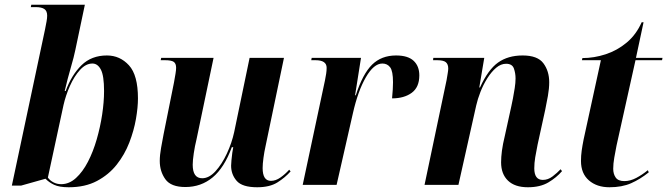

<svg xmlns="http://www.w3.org/2000/svg" viewBox="-20 -780 2815 810"><path d="M270 10Q230 10 208 -0.5Q186 -11 172 -26L69 3H30L170 -656Q174 -676 176.5 -690Q179 -704 179 -714Q179 -734 167 -742Q155 -750 131 -750H110L112 -760H338L298 -570Q292 -540 278.5 -494Q265 -448 253 -396H257Q282 -464 324 -505Q366 -546 431 -546Q486 -546 524 -504.5Q562 -463 562 -365Q562 -327 553.5 -278Q545 -229 525.5 -178.5Q506 -128 472.5 -85.5Q439 -43 389 -16.5Q339 10 270 10ZM238 -3Q272 -3 300.5 -29Q329 -55 351 -97.5Q373 -140 388 -192Q403 -244 411 -297Q419 -350 419 -396Q419 -461 405.5 -486.5Q392 -512 370 -512Q342 -512 317.5 -485Q293 -458 275 -417.5Q257 -377 248 -337L182 -31Q190 -19 205 -11Q220 -3 238 -3Z M1065 10Q1002 10 978.5 -17Q955 -44 955 -81Q955 -89 956.5 -104.5Q958 -120 960 -135.5Q962 -151 964 -159H958Q926 -72 877 -31.5Q828 9 762 9Q701 9 677.5 -24Q654 -57 654 -101Q654 -125 659.5 -156Q665 -187 670 -213L714 -432Q718 -454 720.5 -469.5Q723 -485 723 -494Q723 -512 713 -519Q703 -526 676 -526H658L660 -536H881L809 -192Q802 -164 797.5 -133.5Q793 -103 793 -85Q793 -28 833 -28Q862 -28 889 -57.5Q916 -87 937 -132Q958 -177 968 -223L1033 -536H1178L1100 -162Q1095 -140 1091.5 -114Q1088 -88 1088 -71Q1088 -17 1123 -17Q1143 -17 1163 -31Q1183 -45 1200 -64L1206 -57Q1183 -31 1150.5 -10.5Q1118 10 1065 10Z M1351 -441Q1354 -456 1356 -469Q1358 -482 1358 -494Q1358 -526 1311 -526H1293L1295 -536H1503L1478 -378H1481Q1510 -468 1549.5 -507Q1589 -546 1651 -546Q1701 -546 1725 -523.5Q1749 -501 1749 -462Q1749 -412 1717 -388.5Q1685 -365 1634 -365Q1636 -386 1637 -402.5Q1638 -419 1638 -433Q1638 -480 1626 -496Q1614 -512 1593 -512Q1557 -512 1523.5 -454Q1490 -396 1469 -303L1400 0H1257Z M2207 10Q2152 10 2123 -18Q2094 -46 2094 -95Q2094 -117 2097.5 -144Q2101 -171 2110 -208L2137 -331Q2140 -344 2144 -365Q2148 -386 2151.5 -408.5Q2155 -431 2155 -449Q2155 -471 2148 -491Q2141 -511 2115 -511Q2093 -511 2073 -494Q2053 -477 2036 -450Q2019 -423 2007 -392.5Q1995 -362 1989 -335L1914 0H1771L1864 -442Q1866 -455 1868.5 -469Q1871 -483 1871 -491Q1871 -509 1861 -517.5Q1851 -526 1824 -526H1807L1808 -536H2023L2002 -411H2005Q2039 -486 2081 -516Q2123 -546 2185 -546Q2248 -546 2272.5 -513Q2297 -480 2297 -433Q2297 -407 2291.5 -375.5Q2286 -344 2280 -316L2248 -170Q2242 -141 2238 -116.5Q2234 -92 2234 -70Q2234 -21 2270 -21Q2292 -21 2311.5 -36Q2331 -51 2345 -66L2351 -58Q2328 -31 2293.5 -10.5Q2259 10 2207 10Z M2551 10Q2498 10 2464.5 -19Q2431 -48 2431 -101Q2431 -123 2434 -144.5Q2437 -166 2442 -191L2515 -526H2435L2437 -535Q2486 -535 2535 -551Q2584 -567 2624 -600.5Q2664 -634 2687 -686H2695L2663 -536H2775L2773 -526H2661L2581 -166Q2576 -141 2571.5 -115Q2567 -89 2567 -68Q2567 -46 2577.5 -31Q2588 -16 2614 -16Q2639 -16 2664.5 -29.5Q2690 -43 2713 -62L2717 -53Q2681 -24 2642.5 -7Q2604 10 2551 10Z"/></svg>

Font: Noto Serif Display SemiCondensed
Style: Bold Italic
Weight: 700
Width: 4
Italic angle: -12°
Designer: Monotype Design Team
Foundry: Monotype Imaging Inc.
Version: Version 2.009